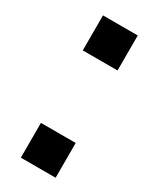

<svg xmlns="http://www.w3.org/2000/svg" viewBox="-156 -630 555 679"><g transform="rotate(30 121.0 -290.5)"><path d="M54 -438V-581H196V-438ZM54 0V-142H196V0Z"/></g></svg>

Font: Orbitron ExtraBold
Style: Regular
Weight: 800
Designer: Matt McInerney
Foundry: The League of Moveable Type
Version: Version 2.001